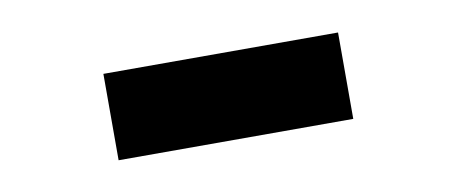

<svg xmlns="http://www.w3.org/2000/svg" viewBox="-30 -845 672 278"><g transform="rotate(-10 306.5 -706.5)"><path d="M128 -770H473V-643H128Z"/></g></svg>

Font: Nebula Sans Black
Style: Regular
Weight: 900
Designer: Paul D. Hunt for Adobe (as Source Sans)
Foundry: Nebula Entertainment & Broadcasting LLC
Version: Version 1.010